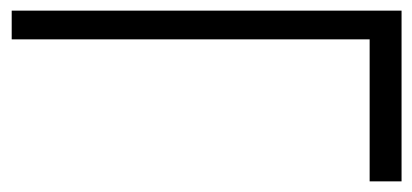

<svg xmlns="http://www.w3.org/2000/svg" viewBox="-20 -341 775 361"><path d="M675 0V-267H2V-321H735V0Z"/></svg>

Font: Junicode SmExp
Style: Italic
Weight: 400
Width: 6
Italic angle: -11°
Designer: Peter S. Baker
Version: Version 2.205; ttfautohint (v1.8.4)